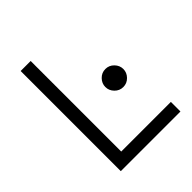

<svg xmlns="http://www.w3.org/2000/svg" viewBox="-193 -824 949 949"><g transform="rotate(-45 281.0 -350.0)"><path d="M105 0V-700H175V-67H522V0ZM452.5 -304Q434 -285 408 -285Q382 -285 363.5 -304Q345 -323 345 -348Q345 -373 363.5 -392Q382 -411 408 -411Q434 -411 452.5 -392Q471 -373 471 -348Q471 -323 452.5 -304Z"/></g></svg>

Font: Overpass Light
Style: Regular
Weight: 300
Designer: Delve Withrington, Thomas Jockin
Foundry: Delve Fonts
Version: Version 3.000;DELV;Overpass